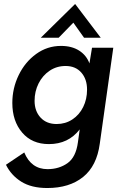

<svg xmlns="http://www.w3.org/2000/svg" viewBox="-20 -733 621 966"><path d="M10 96 102 34Q137 118 219 118Q277 118 319.5 88Q362 58 372 -17L381 -82Q324 -8 226 -8Q141 -8 91.5 -66Q42 -124 42 -215Q42 -289 74 -355Q106 -421 162 -461.5Q218 -502 287 -502Q341 -502 378 -478.5Q415 -455 430 -414L443 -493H550L482 -10Q467 102 398 157.5Q329 213 218 213Q138 213 87 181Q36 149 10 96ZM418 -282Q418 -335 389 -368Q360 -401 310 -401Q265 -401 229.5 -377Q194 -353 174 -313Q154 -273 154 -226Q154 -174 184 -141.5Q214 -109 265 -109Q309 -109 344 -132Q379 -155 398.5 -194.5Q418 -234 418 -282ZM358 -713 487 -543H403L349 -619L275 -543H185Z"/></svg>

Font: Hanken Grotesk SemiBold
Style: Italic
Weight: 600
Italic angle: -8°
Designer: Alfredo Marco Pradil
Foundry: Hanken Design Co.
Version: Version 3.014